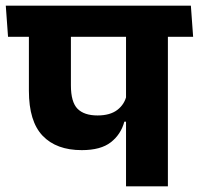

<svg xmlns="http://www.w3.org/2000/svg" viewBox="-44 -661 704 681"><path d="M551.5 -568H403V0H551.5ZM372 -530.5H641L633 -641H364ZM-15.5 -530.5H633L625.5 -641H-23.5ZM246 -128.5Q313.5 -128.5 349.2 -156.5Q385 -184.5 397 -229.5H412.5L405 -323Q398 -291 372.2 -271.2Q346.5 -251.5 302 -251.5Q254.5 -251.5 231 -275.2Q207.5 -299 207.5 -358.5V-568.5H58.5V-339Q58.5 -230.5 107.2 -179.5Q156 -128.5 246 -128.5Z"/></svg>

Font: Anek Devanagari
Style: Bold
Weight: 700
Designer: Kailash Malviya (Devanagari) & Yesha Goshar (Latin)
Foundry: Ek Type
Version: Version 1.003